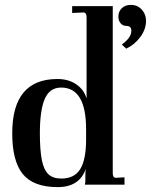

<svg xmlns="http://www.w3.org/2000/svg" viewBox="-20 -755 617 785"><path d="M216 10Q117 10 73.5 -43Q30 -96 30 -210Q30 -432 215 -432Q260 -432 292 -410Q324 -388 334 -352V-684Q334 -704 321 -704L275 -702V-730H441V-47Q441 -28 454 -28L489 -30V0H327Q329 -10 329 -16V-38Q329 -52 330 -57Q331 -61 331 -65Q305 10 216 10ZM231 -25Q284 -25 308 -63.5Q332 -102 332 -185V-227Q332 -397 230 -397Q183 -397 163 -350.5Q143 -304 143 -210Q143 -143 151 -101Q159 -61 177.5 -43Q196 -25 231 -25ZM496 -556 478 -573Q517 -601 517 -629Q517 -649 497 -649Q482 -649 473 -660Q464 -671 464 -687Q464 -708 478 -721.5Q492 -735 515 -735Q542 -735 559.5 -716Q577 -697 577 -670Q577 -635 553.5 -603.5Q530 -572 496 -556Z"/></svg>

Font: UnnaMedium
Style: Regular
Weight: 500
Designer: Jorge de Buen Unna
Foundry: Omnibus-Type
Version: Version 2.008;hotconv 1.0.109;makeotfexe 2.5.65596